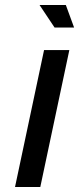

<svg xmlns="http://www.w3.org/2000/svg" viewBox="-20 -747 316 767"><path d="M243 -727 276 -637H198L138 -727ZM40 0 156 -547H257L141 0Z"/></svg>

Font: League Gothic Italic
Style: Regular
Weight: 400
Designer: Tyler Finck
Foundry: The League of Moveable Type
Version: Version 1.001;PS 001.001;hotconv 1.0.56;makeotf.lib2.0.21325